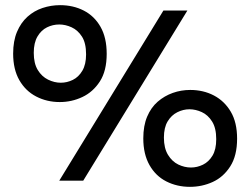

<svg xmlns="http://www.w3.org/2000/svg" viewBox="-20 -701 970 745"><path d="M212 -305Q162 -305 120.5 -326.5Q79 -348 55 -390Q31 -432 31 -493Q31 -542 46 -577.5Q61 -613 86.5 -636Q112 -659 145 -670Q178 -681 213 -681Q264 -681 305 -660Q346 -639 370 -597Q394 -555 394 -492Q394 -426 367.5 -385Q341 -344 299.5 -324.5Q258 -305 212 -305ZM216 -380Q240 -380 262.5 -391Q285 -402 299.5 -426.5Q314 -451 314 -490Q314 -534 298 -559Q282 -584 258 -595Q234 -606 210 -606Q185 -606 162.5 -595Q140 -584 125.5 -559.5Q111 -535 111 -496Q111 -455 126.5 -429.5Q142 -404 166.5 -392Q191 -380 216 -380ZM717 24Q667 24 625.5 3Q584 -18 560 -60.5Q536 -103 536 -164Q536 -213 551 -248.5Q566 -284 592 -306.5Q618 -329 650.5 -340.5Q683 -352 718 -352Q769 -352 810 -330.5Q851 -309 875.5 -267.5Q900 -226 900 -163Q900 -97 873.5 -55.5Q847 -14 805.5 5Q764 24 717 24ZM721 -51Q745 -51 767.5 -62Q790 -73 804.5 -97Q819 -121 819 -161Q819 -204 803 -229.5Q787 -255 763 -266Q739 -277 715 -277Q691 -277 668 -265.5Q645 -254 630.5 -230Q616 -206 616 -167Q616 -126 632 -100Q648 -74 672 -62.5Q696 -51 721 -51ZM210 0 614 -660H707L303 0Z"/></svg>

Font: Bricolage Grotesque 17pt
Style: Regular
Weight: 400
Version: Version 1.001;gftools[0.9.33.dev8+g029e19f]